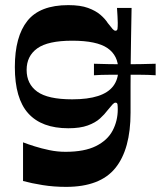

<svg xmlns="http://www.w3.org/2000/svg" viewBox="-20 -524 628 750"><path d="M347 -230V-275Q376 -274 406.5 -273.5Q437 -273 467 -273Q498 -273 528 -273.5Q558 -274 588 -275V-230Q558 -232 528 -232Q498 -232 467 -232Q437 -232 406.5 -232Q376 -232 347 -230ZM238 206Q190 206 146.5 199Q103 192 70 183V32Q88 39 115 47.5Q142 56 173 62.5Q204 69 236 69Q310 69 355 46.5Q400 24 420 -14Q440 -52 440 -97Q440 -109 439 -116Q438 -123 431 -123Q426 -123 419.5 -116Q413 -109 400 -93Q389 -78 371 -61.5Q353 -45 323 -34Q293 -23 247 -23Q143 -23 90.5 -81Q38 -139 38 -262Q38 -381 87 -442.5Q136 -504 247 -504Q294 -504 324 -493Q354 -482 372.5 -466Q391 -450 401 -434Q414 -417 420 -410.5Q426 -404 431 -404Q438 -404 439 -411.5Q440 -419 440 -435Q440 -445 439 -461Q438 -477 437 -493H494Q493 -436 492 -380Q491 -324 490.5 -275Q490 -226 490 -189Q490 -166 490 -149Q490 -132 490 -117Q490 -102 490 -84Q490 59 430.5 132.5Q371 206 238 206ZM262 -136Q323 -136 363 -149Q403 -162 422.5 -188Q442 -214 442 -251Q442 -307 400 -336Q358 -365 262 -365Q167 -365 125.5 -335Q84 -305 84 -251Q84 -196 125.5 -166Q167 -136 262 -136Z"/></svg>

Font: Ojuju ExtraLight
Style: Bold
Weight: 700
Version: Version 1.000